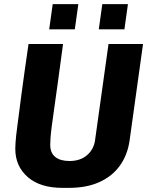

<svg xmlns="http://www.w3.org/2000/svg" viewBox="-20 -899 723 929"><path d="M282 10Q174 10 114 -42.5Q54 -95 54 -179Q54 -191 55 -206Q56 -221 58 -241.5Q60 -262 64 -290Q68 -318 72.5 -355Q77 -392 83.5 -440.5Q90 -489 98.5 -550Q107 -611 118 -686H285Q271 -581 260.5 -504.5Q250 -428 242.5 -375.5Q235 -323 230.5 -288.5Q226 -254 224.5 -233Q223 -212 223 -198Q223 -159 247.5 -139.5Q272 -120 316 -120Q369 -120 401.5 -148.5Q434 -177 440 -221L505 -686H672L607 -219Q597 -149 560 -97.5Q523 -46 461 -18Q399 10 313 10ZM218 -757 235 -879H359L342 -757ZM458 -757 475 -879H599L582 -757Z"/></svg>

Font: Chivo Medium
Style: Bold Italic
Weight: 700
Italic angle: -8.05°
Version: Version 2.002